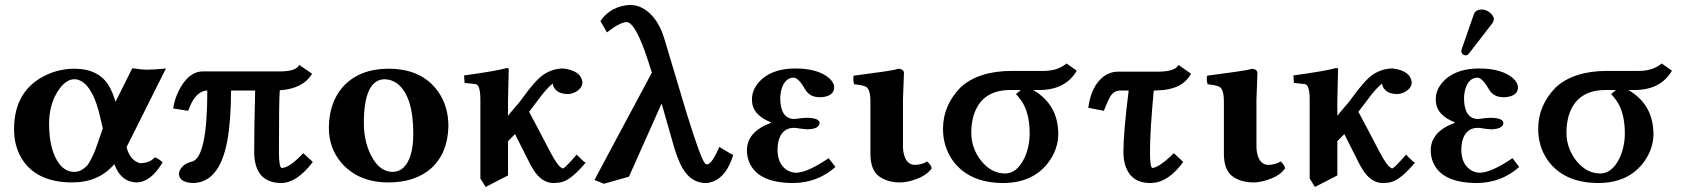

<svg xmlns="http://www.w3.org/2000/svg" viewBox="-20 -718 6712 766"><path d="M390.1 -206.1 381.8 -241.2Q354.5 -370.1 299.8 -396.5Q288.1 -401.9 276.9 -401.9Q241.2 -401.9 210 -353Q176.3 -299.8 175.8 -226.1Q175.8 -115.7 218.3 -62Q242.7 -32.2 275.9 -32.2Q292 -32.2 304.9 -39.6Q317.9 -46.9 326.9 -56.9Q335.9 -66.9 345.9 -87.9Q356 -108.9 361.6 -123.5Q367.2 -138.2 377 -167.5ZM276.9 -443.8Q376 -443.8 416.5 -372.1Q430.2 -347.7 440.9 -312L507.8 -445.8Q546.4 -439.9 564.9 -439.9Q594.2 -439.9 642.1 -444.8L484.9 -130.9Q497.6 -83 531.2 -69.3Q536.6 -67.4 540 -66.9Q578.6 -67.9 597.2 -90.3Q609.9 -87.4 628.9 -70.3Q581.1 9.3 524.9 9.8Q462.4 8.3 436 -63Q374 9.8 268.1 9.8Q122.6 9.8 64.5 -88.9Q36.1 -138.2 36.1 -202.1Q36.1 -353.5 156.7 -415Q213.4 -443.8 276.9 -443.8Z M1097.2 -433.1H790Q731.9 -433.1 693.4 -356.4Q675.8 -320.8 670.9 -285.2L731 -275.9Q755.9 -349.1 799.8 -356.4Q803.7 -356.9 807.1 -356.9Q807.1 -89.8 746.1 -73.2Q706.5 -64 695.3 -33.2Q693.8 -28.8 693.8 -25.9Q693.8 5.4 737.3 11.2Q742.7 11.7 748 12.2Q854.5 12.2 886.2 -153.3Q901.4 -233.4 901.9 -356.9H998Q994.1 -206.1 994.1 -108.9Q996.1 10.7 1101.1 12.2Q1162.6 12.2 1224.6 -67.4Q1226.6 -69.8 1228 -71.8L1189.9 -106.9Q1134.3 -47.9 1104 -47.9Q1093.3 -49.8 1092.8 -108.9Q1092.8 -321.8 1096.2 -357.9Q1189 -363.8 1225.1 -423.8L1173.8 -459Q1161.1 -433.1 1097.2 -433.1Z M1514.6 -401.9Q1432.1 -400.4 1431.6 -229Q1431.6 -142.1 1469.7 -81.5Q1501 -32.7 1545.9 -32.2Q1595.7 -32.2 1617.2 -96.2Q1628.9 -132.3 1628.9 -184.1Q1628.9 -334 1565.4 -384.3Q1542 -401.4 1514.6 -401.9ZM1292 -207Q1292.5 -307.1 1346.7 -370.1Q1412.1 -443.8 1530.8 -443.8Q1663.1 -443.8 1728 -352.5Q1768.6 -294.4 1769 -215.8Q1767.1 -107.9 1700.7 -46.9Q1636.2 9.8 1529.8 9.8Q1411.1 9.8 1343.3 -66.9Q1292.5 -125.5 1292 -207Z M2006.8 -321.3V-255.9Q2015.6 -267.6 2034.2 -289.1Q2055.2 -312.5 2063.5 -325.2Q2115.7 -397.9 2147.9 -419.9Q2184.6 -444.8 2227.5 -444.8Q2298.3 -436 2303.7 -390.1Q2303.7 -365.7 2274.4 -350.1Q2260.3 -343.3 2246.6 -342.8Q2203.6 -342.8 2189 -371.1Q2185.5 -378.4 2185.5 -384.8Q2160.2 -365.7 2123.5 -314.9L2090.8 -272Q2120.1 -217.8 2175.8 -110.8Q2205.1 -54.7 2223.6 -46.4Q2225.1 -45.9 2225.6 -45.9Q2234.9 -47.9 2280.8 -101.1Q2280.8 -101.1 2307.6 -74.7Q2314 -69.8 2316.9 -69.8Q2262.2 -3.4 2223.1 7.8Q2207.5 12.2 2188.5 12.2Q2141.6 12.2 2107.9 -41Q2101.1 -51.8 2094.7 -64Q2070.3 -112.3 2034.7 -183.1L2006.8 -154.8V-18.1L1917.5 27.8L1896.5 -5.9V-320.8Q1896.5 -377.4 1878.4 -382.3Q1876 -382.8 1874.5 -382.8L1833.5 -387.2L1831.5 -417Q1965.3 -435.5 2002.4 -446.8Q2008.3 -445.8 2009.8 -443.8Q2009.8 -442.9 2006.8 -321.3Z M2896.5 -104 2905.3 -100.1Q2879.4 -15.1 2825.2 6.3Q2810.5 11.7 2796.4 12.2Q2729.5 12.2 2693.4 -65.4Q2681.6 -91.3 2670.4 -127L2619.6 -305.2Q2513.7 -66.9 2489.3 -13.2L2389.6 15.1L2351.6 0L2580.6 -428.2Q2579.6 -431.2 2565.4 -476.1Q2515.6 -629.4 2479.5 -629.9Q2453.1 -628.9 2401.4 -588.9L2375.5 -633.8Q2409.2 -684.1 2470.7 -695.8Q2482.9 -697.8 2493.7 -698.2Q2545.4 -698.2 2586.9 -649.4Q2614.3 -616.2 2629.4 -566.9L2718.3 -270Q2775.4 -85 2792.5 -66.4Q2796.9 -62 2800.3 -62Q2819.3 -62 2848.6 -129.4Q2849.1 -130.9 2849.6 -131.8Z M3082 -121.1Q3082 -62 3122.1 -38.1Q3138.2 -29.3 3156.2 -28.8Q3201.7 -29.8 3286.1 -86.9L3313 -51.8Q3242.7 10.7 3146 12.2Q2996.1 12.2 2965.8 -80.1Q2960 -98.6 2960 -118.2Q2960 -192.4 3055.7 -228Q3057.6 -228.5 3058.1 -229Q2991.2 -255.4 2981.9 -301.3Q2980 -311.5 2980 -321.8Q2980 -368.2 3022.5 -404.8Q3070.8 -444.8 3152.8 -444.8Q3243.7 -444.8 3289.1 -405.3Q3307.6 -387.7 3308.1 -370.1Q3308.1 -336.4 3261.7 -330.6Q3255.9 -330.1 3251 -330.1Q3210.9 -330.1 3192.9 -360.4Q3191.4 -362.8 3190.9 -363.8Q3166 -406.7 3147 -408.2Q3115.7 -408.2 3101.1 -371.6Q3093.3 -351.6 3092.8 -325.2Q3093.8 -244.1 3148.9 -243.2Q3150.9 -243.2 3157.2 -244.1Q3182.1 -248 3200.2 -248Q3249 -247.1 3250 -227.1Q3247.6 -202.6 3199.2 -202.1Q3195.8 -202.1 3184.1 -203.6Q3175.8 -204.6 3171.9 -205.1Q3156.7 -208 3147.9 -208Q3098.6 -208 3085.4 -153.3Q3082 -138.2 3082 -121.1Z M3582.5 -127Q3587.4 -64.5 3626.5 -60.1Q3660.2 -60.5 3678.7 -74.2Q3696.3 -58.1 3696.8 -45.9Q3671.9 -11.2 3610.4 4.4Q3586.9 10.3 3565.4 9.8Q3515.1 8.3 3482.4 -18.1Q3452.6 -44.4 3452.6 -105V-314Q3452.6 -361.3 3435.1 -371.6Q3422.4 -378.4 3387.7 -381.8Q3382.3 -399.4 3385.7 -416Q3536.6 -435.5 3556.6 -441.4Q3561 -442.9 3563.5 -443.8Q3585.4 -442.4 3586.4 -426.8Q3586.4 -425.3 3582.5 -321.3Z M3990.2 -25.9Q4036.1 -25.9 4065.9 -85.4Q4087.9 -130.4 4087.9 -187Q4087.9 -269 4053.7 -317.9Q4043.9 -331.1 4033.2 -342.8Q4035.2 -343.8 4037.1 -345.5Q4039.1 -347.2 4041 -349.1Q4043 -351.1 4044.9 -352.5Q4046.9 -354 4048.6 -355Q4050.3 -356 4050.8 -357.4L4051.3 -358.9H4011.2Q3893.6 -358.9 3863.3 -253.9Q3855 -223.6 3855 -189Q3855 -124.5 3897 -73.2Q3936.5 -26.4 3990.2 -25.9ZM3812 -369.1Q3882.8 -434.6 4016.1 -435.1H4146Q4200.2 -435.5 4234.9 -464.8L4275.9 -436Q4231 -359.4 4127.9 -358.9H4102.1Q4196.8 -303.7 4201.7 -194.8Q4201.7 -189 4202.1 -184.1Q4202.1 -121.1 4159.2 -65.4Q4098.1 11.2 3983.9 12.2Q3846.7 12.2 3781.7 -76.7Q3742.2 -131.3 3742.2 -205.1Q3742.7 -297.9 3812 -369.1Z M4439.9 -432.1H4604Q4668.9 -433.1 4681.6 -459L4731.9 -423.8Q4697.3 -360.4 4600.6 -357.4Q4593.3 -357.4 4586.9 -356.9H4583Q4567.9 -196.3 4567.9 -108.9Q4568.4 -48.8 4577.6 -47.9Q4605 -49.8 4663.1 -106.9L4700.7 -71.8Q4642.6 6.8 4580.1 11.7Q4574.2 12.2 4569.8 12.2Q4487.8 12.2 4467.3 -65.4Q4461.9 -86.9 4461.9 -111.8Q4461.9 -188 4482.9 -356.9H4449.7Q4422.9 -356.9 4407.7 -330.1Q4399.4 -314.9 4383.8 -275.9L4321.8 -288.1Q4333 -373 4380.9 -411.1Q4407.2 -431.6 4439.9 -432.1Z M4992.7 -127Q4997.6 -64.5 5036.6 -60.1Q5070.3 -60.5 5088.9 -74.2Q5106.4 -58.1 5106.9 -45.9Q5082 -11.2 5020.5 4.4Q4997.1 10.3 4975.6 9.8Q4925.3 8.3 4892.6 -18.1Q4862.8 -44.4 4862.8 -105V-314Q4862.8 -361.3 4845.2 -371.6Q4832.5 -378.4 4797.9 -381.8Q4792.5 -399.4 4795.9 -416Q4946.8 -435.5 4966.8 -441.4Q4971.2 -442.9 4973.6 -443.8Q4995.6 -442.4 4996.6 -426.8Q4996.6 -425.3 4992.7 -321.3Z M5315.4 -321.3V-255.9Q5324.2 -267.6 5342.8 -289.1Q5363.8 -312.5 5372.1 -325.2Q5424.3 -397.9 5456.5 -419.9Q5493.2 -444.8 5536.1 -444.8Q5606.9 -436 5612.3 -390.1Q5612.3 -365.7 5583 -350.1Q5568.8 -343.3 5555.2 -342.8Q5512.2 -342.8 5497.6 -371.1Q5494.1 -378.4 5494.1 -384.8Q5468.8 -365.7 5432.1 -314.9L5399.4 -272Q5428.7 -217.8 5484.4 -110.8Q5513.7 -54.7 5532.2 -46.4Q5533.7 -45.9 5534.2 -45.9Q5543.5 -47.9 5589.4 -101.1Q5589.4 -101.1 5616.2 -74.7Q5622.6 -69.8 5625.5 -69.8Q5570.8 -3.4 5531.7 7.8Q5516.1 12.2 5497.1 12.2Q5450.2 12.2 5416.5 -41Q5409.7 -51.8 5403.3 -64Q5378.9 -112.3 5343.3 -183.1L5315.4 -154.8V-18.1L5226.1 27.8L5205.1 -5.9V-320.8Q5205.1 -377.4 5187 -382.3Q5184.6 -382.8 5183.1 -382.8L5142.1 -387.2L5140.1 -417Q5273.9 -435.5 5311 -446.8Q5316.9 -445.8 5318.4 -443.8Q5318.4 -442.9 5315.4 -321.3Z M5889.2 -680.2Q5914.1 -680.2 5932.1 -659.7Q5939.5 -650.4 5939.9 -642.1Q5939 -632.8 5935.1 -627L5840.8 -504.9Q5834.5 -497.6 5830.1 -497.1Q5815.9 -497.1 5811 -507.8Q5810.5 -509.8 5810.1 -511.2Q5810.5 -517.1 5811 -520L5860.8 -663.1Q5868.2 -679.2 5889.2 -680.2ZM5810.1 -121.1Q5810.1 -62 5850.1 -38.1Q5866.2 -29.3 5884.3 -28.8Q5929.7 -29.8 6014.2 -86.9L6041 -51.8Q5970.7 10.7 5874 12.2Q5724.1 12.2 5693.8 -80.1Q5688 -98.6 5688 -118.2Q5688 -192.4 5783.7 -228Q5785.6 -228.5 5786.1 -229Q5719.2 -255.4 5710 -301.3Q5708 -311.5 5708 -321.8Q5708 -368.2 5750.5 -404.8Q5798.8 -444.8 5880.9 -444.8Q5971.7 -444.8 6017.1 -405.3Q6035.6 -387.7 6036.1 -370.1Q6036.1 -336.4 5989.7 -330.6Q5983.9 -330.1 5979 -330.1Q5939 -330.1 5920.9 -360.4Q5919.4 -362.8 5918.9 -363.8Q5894 -406.7 5875 -408.2Q5843.8 -408.2 5829.1 -371.6Q5821.3 -351.6 5820.8 -325.2Q5821.8 -244.1 5877 -243.2Q5878.9 -243.2 5885.3 -244.1Q5910.2 -248 5928.2 -248Q5977.1 -247.1 5978 -227.1Q5975.6 -202.6 5927.2 -202.1Q5923.8 -202.1 5912.1 -203.6Q5903.8 -204.6 5899.9 -205.1Q5884.8 -208 5876 -208Q5826.7 -208 5813.5 -153.3Q5810.1 -138.2 5810.1 -121.1Z M6364.7 -25.9Q6410.6 -25.9 6440.4 -85.4Q6462.4 -130.4 6462.4 -187Q6462.4 -269 6428.2 -317.9Q6418.5 -331.1 6407.7 -342.8Q6409.7 -343.8 6411.6 -345.5Q6413.6 -347.2 6415.5 -349.1Q6417.5 -351.1 6419.4 -352.5Q6421.4 -354 6423.1 -355Q6424.8 -356 6425.3 -357.4L6425.8 -358.9H6385.7Q6268.1 -358.9 6237.8 -253.9Q6229.5 -223.6 6229.5 -189Q6229.5 -124.5 6271.5 -73.2Q6311 -26.4 6364.7 -25.9ZM6186.5 -369.1Q6257.3 -434.6 6390.6 -435.1H6520.5Q6574.7 -435.5 6609.4 -464.8L6650.4 -436Q6605.5 -359.4 6502.4 -358.9H6476.6Q6571.3 -303.7 6576.2 -194.8Q6576.2 -189 6576.7 -184.1Q6576.7 -121.1 6533.7 -65.4Q6472.7 11.2 6358.4 12.2Q6221.2 12.2 6156.2 -76.7Q6116.7 -131.3 6116.7 -205.1Q6117.2 -297.9 6186.5 -369.1Z"/></svg>

Font: Linux Libertine O
Style: Bold
Weight: 700
Designer: Philipp H. Poll
Foundry: Philipp H. Poll
Version: Version 5.0.0